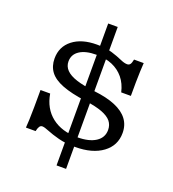

<svg xmlns="http://www.w3.org/2000/svg" viewBox="-153 -835 992 1099"><g transform="rotate(20 343.0 -285.5)"><path d="M316.9 146.8V-717.7H375V146.8ZM380.6 11.3Q321.8 11.3 277.8 -0.4Q233.9 -12.1 205.6 -23.8Q177.4 -35.5 164.5 -35.5Q154 -35.5 147.6 -25.8Q141.1 -16.1 137.1 3.2H78.2Q79.8 -14.5 81 -46Q82.3 -77.4 82.7 -123Q83.1 -168.5 83.1 -227.4H141.9Q156.5 -140.3 217.3 -92.7Q278.2 -45.2 373.4 -45.2Q444.4 -45.2 484.7 -71.4Q525 -97.6 525 -144.4Q525 -175 507.3 -196.8Q489.5 -218.5 450 -233.5Q410.5 -248.4 344.4 -257.3Q255.6 -269.4 200.8 -290.7Q146 -312.1 121.4 -345.2Q96.8 -378.2 96.8 -425Q96.8 -496.8 151.2 -539.5Q205.6 -582.3 298.4 -582.3Q353.2 -582.3 391.1 -570.6Q429 -558.9 454.8 -547.2Q480.6 -535.5 497.6 -535.5Q509.7 -535.5 516.1 -544Q522.6 -552.4 526.6 -574.2H585.5Q583.9 -550.8 582.7 -521Q581.5 -491.1 581 -454.4Q580.6 -417.7 580.6 -372.6H521.8Q510.5 -422.6 482.3 -456.9Q454 -491.1 412.1 -508.9Q370.2 -526.6 314.5 -526.6Q250 -526.6 213.7 -502.8Q177.4 -479 177.4 -436.3Q177.4 -406.5 198.4 -384.7Q219.4 -362.9 262.9 -348.8Q306.5 -334.7 375 -326.6Q453.2 -317.7 504.8 -296Q556.5 -274.2 582.7 -239.5Q608.9 -204.8 608.9 -156.5Q608.9 -79.8 547.2 -34.3Q485.5 11.3 380.6 11.3Z"/></g></svg>

Font: Playfair 5pt SemiExpanded Light
Style: Regular
Weight: 300
Width: 6
Designer: Claus Eggers Sørensen
Foundry: Claus Eggers Sørensen
Version: Version 2.203